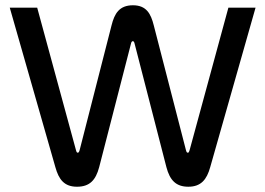

<svg xmlns="http://www.w3.org/2000/svg" viewBox="-20 -699 1006 728"><path d="M356 -65 477 -535C478 -540 481 -543 484 -543C486 -543 489 -540 490 -535L611 -65C624 -16 647 9 694 9C742 9 764 -18 777 -65L949 -670H846L699 -130C696 -121 695 -120 692 -120C689 -120 687 -122 685 -130L563 -603C552 -647 535 -679 484 -679C432 -679 414 -647 403 -603L282 -130C280 -123 278 -120 275 -120C271 -120 270 -123 268 -130L121 -670H17L190 -65C203 -18 224 9 272 9C320 9 343 -16 356 -65Z"/></svg>

Font: LT Wave Alt
Style: Regular
Weight: 400
Designer: Daniel Lyons
Version: Version 2.5 (Glyphs App)